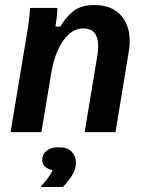

<svg xmlns="http://www.w3.org/2000/svg" viewBox="-20 -532 584 773"><path d="M22.5 0 85.8 -380Q92.5 -417.5 96.7 -451.2Q100.8 -485 100.8 -500H210.8Q210.8 -483.3 208.8 -464.6Q206.7 -445.8 203.3 -425H223.3Q244.2 -462.5 275.4 -487.1Q306.7 -511.7 360 -511.7Q414.2 -511.7 447.9 -487.1Q481.7 -462.5 494.6 -420.4Q507.5 -378.3 498.3 -323.3L445 0H320.8L371.7 -306.7Q380.8 -358.3 367.5 -387.9Q354.2 -417.5 315.8 -417.5Q282.5 -417.5 256.2 -393.3Q230 -369.2 212.5 -329.2Q195 -289.2 186.7 -240L146.7 0ZM146.7 220.8V215.8Q159.2 203.3 172.5 185.4Q185.8 167.5 191.7 153.3Q177.5 150.8 163.8 140.8Q150 130.8 150 110.8Q150 90 167.5 75.4Q185 60.8 215.8 60.8Q251.7 60.8 268.8 78.8Q285.8 96.7 285.8 123.3Q285.8 150 269.6 175Q253.3 200 233.3 220.8Z"/></svg>

Font: Familjen Grotesk SemiBold
Style: Italic
Weight: 600
Italic angle: -9.46201°
Designer: Anders Wikstroem, Jonas Baeckman, Matilda Gysing, Kristian Moeller
Foundry: Familjen STHLM AB
Version: Version 2.002